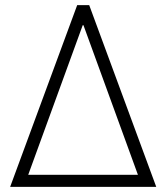

<svg xmlns="http://www.w3.org/2000/svg" viewBox="-20 -727 646 747"><path d="M280.3 -707H327.1L587.9 0H19.5ZM516.6 -46.9 304.7 -628.9H301.8L89.8 -46.9Z"/></svg>

Font: Pretendard JP ExtraLight
Style: Regular
Weight: 200
Designer: Base glyphs from Inter by Rasmus Andersson; Hangeul glyphs from Noto Sans CJK(Source Han Sans) by Jang Soo-young and Kan
Foundry: Kil Hyung-jin
Version: Version 1.309